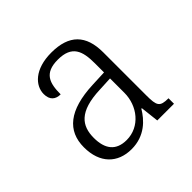

<svg xmlns="http://www.w3.org/2000/svg" viewBox="-102 -810 520 520"><g transform="rotate(-45 158.5 -549.5)"><path d="M125 -380C176 -380 205 -412 221 -439H223L229 -386H293V-407C260 -407 256 -415 256 -455V-620C256 -686 224 -719 156 -719C92 -719 62 -686 62 -654C62 -631 75 -621 94 -621C94 -664 103 -693 155 -693C209 -693 219 -662 219 -615V-580L173 -578C80 -574 37 -538 37 -475C37 -414 72 -380 125 -380ZM133 -407C92 -407 74 -432 74 -474C74 -520 96 -552 178 -555L219 -557V-502C219 -452 184 -407 133 -407Z"/></g></svg>

Font: Noto Serif Sinhala SemiCondensed ExtraLight
Style: Regular
Weight: 200
Width: 4
Designer: Jelle Bosma - Monotype Design Team
Foundry: Monotype Imaging Inc.
Version: Version 2.007